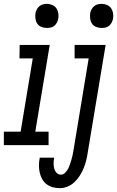

<svg xmlns="http://www.w3.org/2000/svg" viewBox="-52 -753 608 996"><path d="M191 -608Q176 -608 162.5 -613.5Q149 -619 141.5 -630Q134 -641 132 -655.5Q130 -670 132 -685Q134 -695 139 -704.5Q144 -714 152.5 -721Q161 -728 171.5 -730.5Q182 -733 192 -733Q206 -733 219.5 -727Q233 -721 240.5 -710Q248 -699 250.5 -684.5Q253 -670 250 -655Q248 -645 243 -635.5Q238 -626 229.5 -619Q221 -612 211 -610Q201 -608 191 -608ZM200 0H-32V-70H55L118 -450H49L50 -520H206L131 -70H200ZM474 -608Q460 -608 446.5 -613.5Q433 -619 425.5 -630Q418 -641 416 -655.5Q414 -670 416 -685Q418 -695 423 -704.5Q428 -714 436.5 -721Q445 -728 455 -730.5Q465 -733 475 -733Q490 -733 503.5 -727Q517 -721 524.5 -710Q532 -699 534.5 -684.5Q537 -670 534 -655Q532 -645 527 -635.5Q522 -626 513.5 -619Q505 -612 494.5 -610Q484 -608 474 -608ZM258 223Q239 223 221 218Q203 213 189 202Q175 191 166.5 175.5Q158 160 154 142Q150 124 150 105Q150 86 154 67V65H229V66Q226 80 226 94Q226 108 229 120.5Q232 133 241 143Q250 153 264 153Q276 153 286 143Q296 133 301.5 122Q307 111 311 99Q315 87 318.5 75.5Q322 64 324.5 52Q327 40 329 28L408 -450H335V-520H496L403 39Q400 60 395 80Q390 100 382 119.5Q374 139 362 158Q350 177 334 192Q318 207 298 215Q278 223 258 223Z"/></svg>

Font: Iosevka Term Oblique
Style: Regular
Weight: 400
Italic angle: -9°
Monospace: yes
Designer: Belleve Invis
Foundry: Belleve Invis
Version: Version 31.4.0